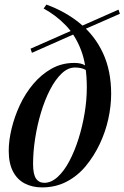

<svg xmlns="http://www.w3.org/2000/svg" viewBox="-20 -802 542 836"><path d="M324 -684 496 -760 502 -742 338 -670ZM338 -669 119 -572 113 -590 324 -683ZM358 -421Q358 -518 333 -583.5Q308 -649 265.5 -692.5Q223 -736 170 -765L182 -782Q265 -752 329 -699.5Q393 -647 428.5 -570.5Q464 -494 464 -393Q464 -340 451.5 -283.5Q439 -227 414 -174.5Q389 -122 353.5 -79Q318 -36 270 -11Q222 14 163 14Q121 14 88 -3Q55 -20 36.5 -55.5Q18 -91 18 -146Q18 -190 30.5 -242Q43 -294 66.5 -344.5Q90 -395 125 -436.5Q160 -478 204.5 -503Q249 -528 303 -528Q334 -528 350 -517.5Q366 -507 378 -494L371 -482Q361 -495 345 -501.5Q329 -508 306 -508Q276 -508 248.5 -482Q221 -456 198 -411.5Q175 -367 158.5 -312Q142 -257 133 -199Q124 -141 124 -88Q124 -44 136.5 -25Q149 -6 173 -6Q203 -6 231 -31.5Q259 -57 282 -100.5Q305 -144 322 -198Q339 -252 348.5 -309.5Q358 -367 358 -421Z"/></svg>

Font: Playfair Display Medium
Style: Italic
Weight: 500
Italic angle: -14°
Designer: Claus Eggers Sørensen
Foundry: Claus Eggers Sørensen
Version: Version 1.203